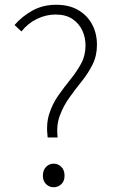

<svg xmlns="http://www.w3.org/2000/svg" viewBox="-20 -773 483 806"><path d="M180 -196Q173 -252 186.5 -294.5Q200 -337 225 -372.5Q250 -408 276 -440Q302 -472 320.5 -506Q339 -540 339 -582Q339 -616 325.5 -645Q312 -674 284.5 -693Q257 -712 213 -712Q173 -712 135 -693.5Q97 -675 70 -641L41 -668Q72 -704 116 -728.5Q160 -753 216 -753Q270 -753 308 -731Q346 -709 366.5 -671Q387 -633 387 -585Q387 -539 368.5 -502Q350 -465 323 -431.5Q296 -398 271 -363Q246 -328 231 -287.5Q216 -247 222 -196ZM205 13Q187 13 173.5 0Q160 -13 160 -35Q160 -59 173.5 -72.5Q187 -86 205 -86Q224 -86 237.5 -72.5Q251 -59 251 -35Q251 -13 237.5 0Q224 13 205 13Z"/></svg>

Font: Noto Sans HK Thin ExtraLight
Style: Regular
Weight: 250
Version: Version 2.004-H2;hotconv 1.0.118;makeotfexe 2.5.65603